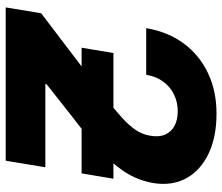

<svg xmlns="http://www.w3.org/2000/svg" viewBox="-73 -705 778 672"><g transform="rotate(90 316.0 -369.0)"><path d="M5.9 0 26.4 -124 330.6 -355.5Q364.3 -382.3 390.6 -405.8Q417 -429.2 433.8 -453.4Q450.7 -477.5 455.1 -506.3Q460.4 -537.1 450.9 -558.3Q441.4 -579.6 420.4 -590.8Q399.4 -602.1 369.1 -602.1Q337.9 -602.1 311 -589.1Q284.2 -576.2 265.9 -551.5Q247.6 -526.9 241.7 -491.7H78.6Q91.3 -567.4 131.6 -622.3Q171.9 -677.2 234.9 -707.5Q297.9 -737.8 377.9 -737.8Q459.5 -737.8 517.8 -710Q576.2 -682.1 603.8 -632.3Q631.3 -582.5 620.6 -515.6Q614.7 -482.9 601.1 -452.1Q587.4 -421.4 561.5 -388.9Q535.6 -356.4 493.9 -318.8Q452.1 -281.2 390.6 -234.4L274.9 -143.1L274.4 -138.7H565.4L542.5 0ZM147 -265.6 165.5 -377H605.5L586.9 -265.6Z"/></g></svg>

Font: Inter 18pt ExtraBold
Style: Italic
Weight: 800
Italic angle: -9.3988°
Designer: Rasmus Andersson
Foundry: rsms
Version: Version 4.001;git-66647c0bb